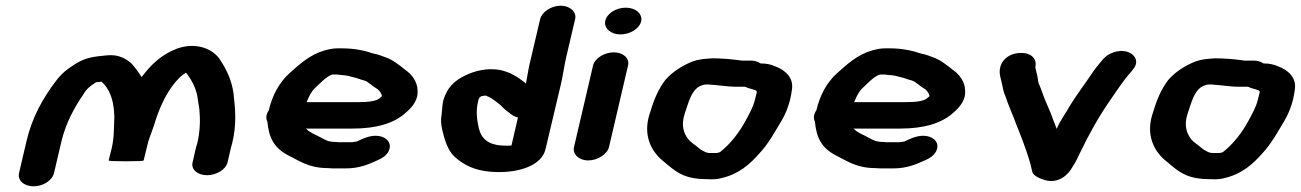

<svg xmlns="http://www.w3.org/2000/svg" viewBox="-20 -658 4573 675"><path d="M98 -3C132 -3 164 -24 170 -50L196 -161C211 -224 241 -280 273 -326C284 -346 298 -356 318 -369H320C327 -370 332 -370 337 -371C366 -345 378 -307 381 -265L382 -246C380 -211 382 -177 373 -138L362 -94C362 -92 382 -91 423 -91C464 -91 485 -92 485 -94L496 -139C503 -171 508 -178 522 -219C539 -277 564 -331 598 -371L613 -387C620 -393 626 -398 633 -402H634L636 -400C657 -372 672 -343 676 -305L681 -273C684 -238 684 -200 674 -156C672 -148 669 -141 668 -135L657 -87C651 -62 675 -42 708 -42C741 -42 774 -62 780 -87L791 -135C792 -140 794 -147 796 -153C813 -223 807 -274 801 -329C795 -375 777 -412 755 -446C730 -487 669 -511 602 -487C547 -466 510 -430 478 -387C468 -403 451 -426 441 -436C425 -450 400 -465 367 -464C359 -464 351 -463 343 -462C297 -458 273 -451 243 -432C216 -415 197 -400 178 -375C131 -314 92 -244 73 -161L47 -50C41 -24 64 -3 98 -3Z M1058 -299C1066 -319 1074 -336 1089 -350C1105 -364 1125 -388 1148 -396H1161C1165 -396 1169 -396 1173 -395L1194 -393C1197 -392 1199 -392 1201 -392C1211 -389 1221 -387 1232 -384L1247 -379C1256 -376 1268 -374 1274 -368C1280 -364 1286 -360 1290 -356L1308 -344C1315 -338 1321 -330 1323 -320C1321 -318 1319 -317 1316 -314C1304 -301 1268 -299 1242 -299ZM925 -270C917 -259 913 -244 920 -230C925 -175 943 -138 993 -112C1032 -93 1065 -67 1133 -67C1142 -66 1149 -66 1154 -66H1196C1243 -66 1275 -80 1306 -94C1325 -102 1338 -111 1346 -126C1360 -154 1340 -176 1311 -180C1281 -184 1255 -170 1233 -160H1229C1224 -159 1221 -158 1218 -158H1176C1173 -158 1167 -158 1160 -159C1155 -159 1150 -159 1145 -160L1134 -162C1123 -166 1115 -171 1105 -176C1085 -187 1072 -190 1058 -204C1057 -205 1055 -205 1055 -206H1220C1302 -206 1367 -224 1409 -264C1432 -284 1451 -309 1448 -341C1447 -371 1428 -397 1404 -413C1384 -429 1361 -448 1334 -457L1318 -463C1310 -466 1301 -468 1292 -470C1263 -480 1226 -488 1184 -488H1165C1151 -488 1137 -485 1122 -481C1069 -466 1033 -432 997 -400C961 -367 937 -322 925 -270Z M1680 -321C1682 -322 1685 -322 1688 -322L1692 -320C1712 -313 1725 -299 1739 -289L1750 -278C1754 -274 1760 -269 1767 -264L1776 -257C1783 -252 1791 -247 1801 -245L1778 -146C1776 -146 1774 -147 1773 -146H1757C1694 -146 1671 -173 1663 -209C1657 -237 1652 -265 1661 -303C1663 -312 1667 -321 1680 -321ZM1971 -459 2002 -591C2008 -616 1984 -638 1951 -638C1918 -638 1885 -616 1879 -591L1848 -459C1840 -427 1834 -395 1829 -364C1827 -365 1826 -366 1826 -367L1810 -379C1791 -393 1769 -405 1738 -412C1691 -420 1650 -409 1616 -393C1575 -373 1553 -350 1539 -307C1535 -295 1534 -263 1532 -251C1529 -233 1531 -221 1534 -205C1542 -171 1552 -132 1577 -108C1611 -77 1655 -53 1735 -53C1811 -53 1885 -78 1898 -134L1951 -358C1959 -390 1963 -425 1971 -459Z M2065 -428 1998 -141C1992 -116 2015 -94 2048 -94C2081 -94 2115 -116 2121 -141L2188 -428C2194 -453 2171 -474 2138 -474C2105 -474 2071 -453 2065 -428ZM2108 -585C2102 -559 2127 -537 2161 -537C2195 -537 2228 -557 2234 -583C2240 -609 2215 -631 2180 -631C2146 -631 2114 -611 2108 -585Z M2635 -341H2636C2637 -340 2641 -337 2641 -335L2634 -307C2627 -279 2614 -258 2602 -235C2579 -192 2548 -152 2511 -123L2500 -120H2473L2463 -122C2449 -128 2440 -134 2430 -143C2420 -151 2409 -158 2401 -167C2383 -189 2374 -218 2387 -258C2400 -293 2410 -349 2451 -359C2455 -361 2461 -361 2467 -361H2471C2477 -360 2485 -360 2495 -359C2518 -357 2544 -353 2567 -353H2600C2610 -347 2623 -346 2635 -341ZM2654 -435C2644 -442 2632 -445 2618 -445H2588C2586 -445 2584 -445 2580 -446C2551 -450 2517 -453 2484 -453C2456 -451 2437 -450 2415 -442C2377 -427 2344 -405 2320 -378C2295 -346 2279 -308 2266 -264C2242 -197 2261 -145 2292 -110C2303 -97 2317 -88 2329 -77C2363 -49 2392 -28 2468 -28C2487 -27 2504 -28 2517 -32C2577 -46 2616 -80 2650 -119C2682 -153 2705 -196 2729 -236C2741 -256 2751 -282 2757 -305L2761 -323C2762 -329 2763 -335 2764 -342C2771 -383 2743 -411 2705 -425C2691 -431 2676 -435 2654 -435Z M2983 -299C2991 -319 2999 -336 3014 -350C3030 -364 3050 -388 3073 -396H3086C3090 -396 3094 -396 3098 -395L3119 -393C3122 -392 3124 -392 3126 -392C3136 -389 3146 -387 3157 -384L3172 -379C3181 -376 3193 -374 3199 -368C3205 -364 3211 -360 3215 -356L3233 -344C3240 -338 3246 -330 3248 -320C3246 -318 3244 -317 3241 -314C3229 -301 3193 -299 3167 -299ZM2850 -270C2842 -259 2838 -244 2845 -230C2850 -175 2868 -138 2918 -112C2957 -93 2990 -67 3058 -67C3067 -66 3074 -66 3079 -66H3121C3168 -66 3200 -80 3231 -94C3250 -102 3263 -111 3271 -126C3285 -154 3265 -176 3236 -180C3206 -184 3180 -170 3158 -160H3154C3149 -159 3146 -158 3143 -158H3101C3098 -158 3092 -158 3085 -159C3080 -159 3075 -159 3070 -160L3059 -162C3048 -166 3040 -171 3030 -176C3010 -187 2997 -190 2983 -204C2982 -205 2980 -205 2980 -206H3145C3227 -206 3292 -224 3334 -264C3357 -284 3376 -309 3373 -341C3372 -371 3353 -397 3329 -413C3309 -429 3286 -448 3259 -457L3243 -463C3235 -466 3226 -468 3217 -470C3188 -480 3151 -488 3109 -488H3090C3076 -488 3062 -485 3047 -481C2994 -466 2958 -432 2922 -400C2886 -367 2862 -322 2850 -270Z M3496 -391 3501 -370C3505 -355 3507 -335 3514 -322C3524 -289 3542 -252 3553 -220C3570 -178 3585 -140 3598 -97L3603 -80C3606 -68 3606 -66 3609 -54C3612 -41 3635 -30 3653 -25C3702 -11 3736 -44 3751 -72C3762 -89 3767 -99 3778 -123C3808 -185 3840 -243 3879 -300C3906 -338 3927 -373 3957 -406L3963 -414C3987 -441 3969 -467 3946 -475C3912 -487 3874 -469 3859 -451L3852 -443C3839 -427 3829 -416 3817 -397C3792 -360 3768 -329 3743 -289C3726 -258 3708 -236 3695 -205C3687 -225 3682 -238 3674 -260C3664 -285 3653 -307 3644 -333C3638 -354 3631 -360 3629 -378C3627 -394 3623 -405 3620 -420V-423C3626 -450 3607 -472 3570 -472C3520 -472 3487 -436 3496 -391Z M4403 -341H4404C4405 -340 4409 -337 4409 -335L4402 -307C4395 -279 4382 -258 4370 -235C4347 -192 4316 -152 4279 -123L4268 -120H4241L4231 -122C4217 -128 4208 -134 4198 -143C4188 -151 4177 -158 4169 -167C4151 -189 4142 -218 4155 -258C4168 -293 4178 -349 4219 -359C4223 -361 4229 -361 4235 -361H4239C4245 -360 4253 -360 4263 -359C4286 -357 4312 -353 4335 -353H4368C4378 -347 4391 -346 4403 -341ZM4422 -435C4412 -442 4400 -445 4386 -445H4356C4354 -445 4352 -445 4348 -446C4319 -450 4285 -453 4252 -453C4224 -451 4205 -450 4183 -442C4145 -427 4112 -405 4088 -378C4063 -346 4047 -308 4034 -264C4010 -197 4029 -145 4060 -110C4071 -97 4085 -88 4097 -77C4131 -49 4160 -28 4236 -28C4255 -27 4272 -28 4285 -32C4345 -46 4384 -80 4418 -119C4450 -153 4473 -196 4497 -236C4509 -256 4519 -282 4525 -305L4529 -323C4530 -329 4531 -335 4532 -342C4539 -383 4511 -411 4473 -425C4459 -431 4444 -435 4422 -435Z"/></svg>

Font: Blanket
Style: SikObl
Weight: 700
Foundry: Cannot Into Space Fonts
Version: Version 0.9